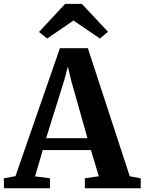

<svg xmlns="http://www.w3.org/2000/svg" viewBox="-42 -1004 770 1024"><path d="M-21.5 -53 40.5 -64.5 277.5 -747H426.5L650 -64L708.5 -53V0H410.5V-53L485 -64L443 -203.5H186L145 -63.5L224.5 -53V0H-21ZM204 -267H424.5L337 -576.5L320 -649L300.5 -575.5ZM166 -833.5 305.5 -983.5H394.5L534 -834.5L491 -798.5L350 -894.5L209.5 -798.5Z"/></svg>

Font: Merriweather Text
Style: Bold
Weight: 700
Designer: Eben Sorkin
Foundry: Eben Sorkin
Version: Version 2.100